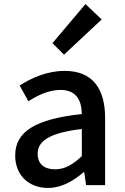

<svg xmlns="http://www.w3.org/2000/svg" viewBox="-20 -914 615 948"><path d="M217 14C283 14 342 -20 392 -63H396L405 0H499V-331C499 -478 436 -564 299 -564C211 -564 134 -528 77 -492L120 -414C167 -444 221 -470 279 -470C360 -470 383 -414 384 -351C155 -326 55 -265 55 -146C55 -49 122 14 217 14ZM252 -78C203 -78 166 -100 166 -155C166 -216 221 -258 384 -277V-143C339 -101 300 -78 252 -78ZM296 -644 482 -818 402 -894 239 -701Z"/></svg>

Font: Noto Sans TC Medium
Style: Regular
Weight: 500
Designer: Ryoko NISHIZUKA 西塚涼子 (kana, bopomofo & ideographs); Paul D. Hunt (Latin, Greek & Cyrillic); Sandoll Communications 산돌커뮤니
Foundry: Adobe
Version: Version 2.004;hotconv 1.0.118;makeotfexe 2.5.65603